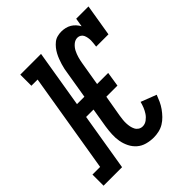

<svg xmlns="http://www.w3.org/2000/svg" viewBox="-225 -881 1027 1027"><g transform="rotate(-45 289.0 -367.5)"><path d="M351 8Q324 8 298.5 1Q273 -6 254 -22.5Q235 -39 223.5 -62Q212 -85 207.5 -110.5Q203 -136 204.5 -163.5Q206 -191 210 -217L228 -326H172L118 0H-22V-84H36L130 -651H83V-735H240L186 -409H242L267 -560Q269 -575 272 -589.5Q275 -604 279.5 -618.5Q284 -633 289.5 -647.5Q295 -662 302.5 -676Q310 -690 320 -702.5Q330 -715 342.5 -725Q355 -735 370.5 -739Q386 -743 401 -743Q416 -743 431 -739.5Q446 -736 458.5 -728.5Q471 -721 481 -710Q491 -699 498 -686L506 -735H599L569 -554H476Q477 -565 478.5 -575.5Q480 -586 480 -597Q480 -608 478 -618.5Q476 -629 472 -638Q468 -647 459 -653Q450 -659 439 -659Q421 -659 406 -646Q391 -633 382.5 -616Q374 -599 369 -581.5Q364 -564 361 -546L338 -409H422L409 -326H325L304 -204Q302 -190 300.5 -177Q299 -164 299.5 -150.5Q300 -137 302.5 -124.5Q305 -112 310.5 -101Q316 -90 326.5 -83Q337 -76 351 -76Q368 -76 383 -87Q398 -98 408 -113Q418 -128 424.5 -144.5Q431 -161 435 -177L523 -143Q516 -124 507.5 -105.5Q499 -87 487 -70Q475 -53 460 -37.5Q445 -22 427.5 -11.5Q410 -1 390 3.5Q370 8 351 8Z"/></g></svg>

Font: Iosevka Curly Slab MdEx
Style: Italic
Weight: 500
Width: 7
Italic angle: -9°
Monospace: yes
Designer: Belleve Invis
Foundry: Belleve Invis
Version: Version 11.0.0; ttfautohint (v1.8.3)